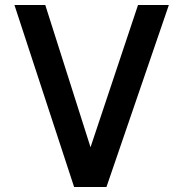

<svg xmlns="http://www.w3.org/2000/svg" viewBox="-20 -752 720 772"><path d="M38 -732 278 0H408L659 -732H535L344 -160L162 -732Z"/></svg>

Font: Exo
Style: Demi Bold
Weight: 600
Designer: Natanael Gama
Version: Version 1.00